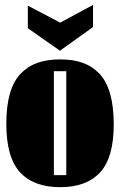

<svg xmlns="http://www.w3.org/2000/svg" viewBox="-20 -756 493 788"><path d="M227.1 12.2Q118.2 12.2 62 -49.1Q5.9 -110.4 5.9 -248Q5.9 -319.8 20.5 -371.3Q35.2 -422.9 64.5 -453.4Q93.8 -483.9 133.5 -498Q173.3 -512.2 227.1 -512.2Q280.3 -512.2 319.8 -498Q359.4 -483.9 388.4 -453.1Q417.5 -422.4 432.1 -370.4Q446.8 -318.4 446.8 -245.1Q446.8 -109.4 390.9 -48.6Q335 12.2 227.1 12.2ZM201.2 -37.1H252V-463.9H201.2ZM226.1 -547.9 94.2 -640.1V-732.9L227.1 -663.1L361.8 -735.8V-645Z"/></svg>

Font: Lletraferida
Style: Heavy
Weight: 900
Designer: Josep Patau Bellart
Foundry: Josep Patau Bellart
Version: Version 1.000